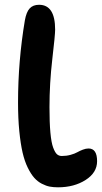

<svg xmlns="http://www.w3.org/2000/svg" viewBox="-20 -780 430 811"><path d="M225.1 11.2Q206.1 11.2 190.4 8.3Q174.8 5.4 156.7 -3.9Q138.7 -13.2 124.8 -28.8Q110.8 -44.4 97.4 -71.5Q84 -98.6 75.4 -135.5Q66.9 -172.4 61.5 -226.3Q56.2 -280.3 56.2 -347.2Q56.2 -522 85 -693.8Q91.3 -729.5 105.5 -744.6Q119.6 -759.8 145 -759.8Q212.9 -759.8 212.9 -654.8Q212.9 -632.3 200.9 -530Q189 -427.7 189 -327.1Q189 -262.2 192.9 -219.7Q196.8 -177.2 204.6 -156.5Q212.4 -135.7 220.7 -128.4Q229 -121.1 241.2 -121.1Q260.7 -121.1 278.3 -126Q295.9 -130.9 306.6 -137Q317.4 -143.1 330.1 -147.9Q342.8 -152.8 354 -152.8Q390.1 -152.8 390.1 -99.1Q390.1 -50.8 341.6 -19.8Q293 11.2 225.1 11.2Z"/></svg>

Font: Shantell Sans Irregular
Style: Regular
Weight: 600
Designer: Stephen Nixon, Anya Danilova, Shantell Martin
Foundry: Arrow Type
Version: Version 1.006;[9816181b4]